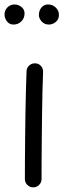

<svg xmlns="http://www.w3.org/2000/svg" viewBox="-34 -790 286 847"><path d="M121.4 -510.6Q106.4 -511.2 95.1 -501.3Q83.7 -491.3 83.1 -475.9Q81.7 -440.9 80.4 -392Q79.2 -343.1 78.2 -287.9Q77.3 -232.6 76.8 -178.2Q76.3 -123.7 76 -77.3Q75.8 -30.9 75.8 0Q75.8 15 86.6 25.7Q97.4 36.5 112.3 36.5Q127.7 36.5 138.5 25.7Q149.3 15 149.3 0Q149.3 -30.6 149.5 -77Q149.8 -123.4 150.3 -177.7Q150.8 -232.1 151.5 -286.9Q152.2 -341.7 153.4 -390.1Q154.7 -438.5 156.1 -472.4Q156.7 -487.8 146.8 -498.9Q136.8 -510.1 121.4 -510.6ZM226 -724.4Q226 -743.2 212 -756.7Q198.1 -770.3 177.5 -770.3Q160.5 -770.3 149 -757Q137.6 -743.7 137.6 -723.9Q137.6 -708.7 149.9 -695.2Q162.2 -681.7 181.5 -681.7Q198.6 -681.7 212.3 -693.4Q226 -705 226 -724.4ZM74.3 -731Q74.3 -748.5 60.4 -759.4Q46.4 -770.3 30 -770.3Q11.6 -770.3 -1.2 -757.4Q-14 -744.4 -14 -726.1Q-14 -710 -3.3 -695.8Q7.5 -681.7 25 -681.7Q46.3 -681.7 60.3 -695.7Q74.3 -709.7 74.3 -731Z"/></svg>

Font: Mikhak VF
Style: Regular
Weight: 100
Designer: Amin Abedi
Version: Version 3.001